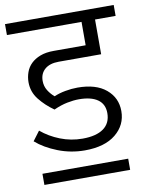

<svg xmlns="http://www.w3.org/2000/svg" viewBox="-95 -691 677 882"><g transform="rotate(-10 243.5 -250.5)"><path d="M40 77H440V129H40ZM146 -204Q106 -232 78 -267.5Q50 -303 50 -348Q50 -372 58 -394.5Q66 -417 83 -433.5Q100 -450 126 -460Q152 -470 189 -470H338V-579H-10V-630H497V-579H401V-417H203Q161 -417 138 -397Q115 -377 115 -343Q115 -318 127.5 -298Q140 -278 157 -264Q180 -274 209.5 -279.5Q239 -285 267 -285Q353 -285 400 -245.5Q447 -206 447 -144Q447 -79 395.5 -37Q344 5 251 5Q186 5 126 -18.5Q66 -42 26 -77L59 -121Q97 -89 146.5 -69.5Q196 -50 250 -50Q314 -50 348 -74.5Q382 -99 382 -146Q382 -188 351.5 -209.5Q321 -231 264 -231Q239 -231 209 -225Q179 -219 146 -204Z"/></g></svg>

Font: Mukta Light
Style: Regular
Weight: 300
Designer: Girish Dalvi and Yashodeep Gholap
Foundry: Ek Type
Version: Version 2.538;PS 1.002;hotconv 16.6.51;makeotf.lib2.5.65220;